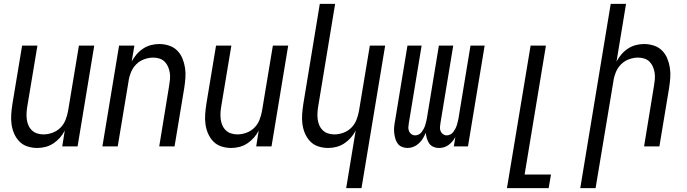

<svg xmlns="http://www.w3.org/2000/svg" viewBox="-20 -755 3540 990"><path d="M172 8Q146 8 121.5 0Q97 -8 80 -25.5Q63 -43 53 -66Q43 -89 39.5 -114.5Q36 -140 38 -166.5Q40 -193 44 -219L94 -520H173L121 -208Q118 -191 117 -174Q116 -157 118 -140.5Q120 -124 126.5 -109Q133 -94 144.5 -83Q156 -72 171.5 -67Q187 -62 204 -62Q227 -62 250.5 -70.5Q274 -79 291.5 -96.5Q309 -114 318 -137Q327 -160 331 -183L387 -520H466L380 0H301L314 -82Q304 -62 289 -45Q274 -28 255 -15.5Q236 -3 214.5 2.5Q193 8 172 8Z M508 0 594 -520H673L659 -438Q670 -458 684.5 -475Q699 -492 718 -504.5Q737 -517 758.5 -522.5Q780 -528 801 -528Q827 -528 851.5 -520Q876 -512 893.5 -494.5Q911 -477 920.5 -454Q930 -431 934 -405.5Q938 -380 936 -353.5Q934 -327 930 -301L880 0H801L852 -312Q855 -329 856.5 -346Q858 -363 855.5 -379.5Q853 -396 846.5 -411Q840 -426 829 -437Q818 -448 802.5 -453Q787 -458 770 -458Q747 -458 723.5 -449.5Q700 -441 682.5 -423.5Q665 -406 655.5 -383Q646 -360 643 -337L587 0Z M1172 8Q1146 8 1121.5 0Q1097 -8 1080 -25.5Q1063 -43 1053 -66Q1043 -89 1039.5 -114.5Q1036 -140 1038 -166.5Q1040 -193 1044 -219L1094 -520H1173L1121 -208Q1118 -191 1117 -174Q1116 -157 1118 -140.5Q1120 -124 1126.5 -109Q1133 -94 1144.5 -83Q1156 -72 1171.5 -67Q1187 -62 1204 -62Q1227 -62 1250.5 -70.5Q1274 -79 1291.5 -96.5Q1309 -114 1318 -137Q1327 -160 1331 -183L1387 -520H1466L1380 0H1301L1314 -82Q1304 -62 1289 -45Q1274 -28 1255 -15.5Q1236 -3 1214.5 2.5Q1193 8 1172 8Z M1765 215 1814 -82Q1804 -62 1789 -45Q1774 -28 1755 -15.5Q1736 -3 1714.5 2.5Q1693 8 1672 8Q1646 8 1621.5 0Q1597 -8 1580 -25.5Q1563 -43 1553 -66Q1543 -89 1539.5 -114.5Q1536 -140 1538 -166.5Q1540 -193 1544 -219L1629 -735H1708L1621 -208Q1618 -191 1617 -174Q1616 -157 1618 -140.5Q1620 -124 1626.5 -109Q1633 -94 1644.5 -83Q1656 -72 1671.5 -67Q1687 -62 1704 -62Q1727 -62 1750.5 -70.5Q1774 -79 1791.5 -96.5Q1809 -114 1818 -137Q1827 -160 1831 -183L1887 -520H1966L1844 215Z M2081 8Q2066 8 2052 2Q2038 -4 2030 -15.5Q2022 -27 2018 -41.5Q2014 -56 2012.5 -71Q2011 -86 2012.5 -101.5Q2014 -117 2017 -132L2081 -520H2154L2088 -120Q2086 -109 2085.5 -98.5Q2085 -88 2089 -78.5Q2093 -69 2101.5 -63Q2110 -57 2121 -57Q2130 -57 2139 -61.5Q2148 -66 2154 -74Q2160 -82 2164.5 -90.5Q2169 -99 2172 -108Q2175 -117 2177 -126Q2179 -135 2181 -144L2243 -520H2317L2251 -120Q2249 -109 2248.5 -98.5Q2248 -88 2252 -78.5Q2256 -69 2264.5 -63Q2273 -57 2283 -57Q2293 -57 2302 -61.5Q2311 -66 2317 -74Q2323 -82 2327.5 -90.5Q2332 -99 2335 -108Q2338 -117 2340 -126Q2342 -135 2344 -144L2406 -520H2479L2393 0H2320L2328 -49Q2322 -37 2313 -26.5Q2304 -16 2293.5 -8Q2283 0 2270 4Q2257 8 2244 8Q2228 8 2214.5 2Q2201 -4 2193 -15.5Q2185 -27 2181 -41Q2177 -55 2175 -70Q2169 -55 2160.5 -41Q2152 -27 2139.5 -15.5Q2127 -4 2112 2Q2097 8 2081 8Z M2594 215 2716 -520H2795L2685 145H2821L2809 215Z M2972 215 3129 -735H3208L3159 -438Q3170 -458 3184.5 -475Q3199 -492 3218 -504.5Q3237 -517 3258.5 -522.5Q3280 -528 3301 -528Q3327 -528 3351.5 -520Q3376 -512 3393.5 -494.5Q3411 -477 3420.5 -454Q3430 -431 3434 -405.5Q3438 -380 3436 -353.5Q3434 -327 3430 -301L3380 0H3301L3352 -312Q3355 -329 3356.5 -346Q3358 -363 3355.5 -379.5Q3353 -396 3346.5 -411Q3340 -426 3329 -437Q3318 -448 3302.5 -453Q3287 -458 3270 -458Q3247 -458 3223.5 -449.5Q3200 -441 3182.5 -423.5Q3165 -406 3155.5 -383Q3146 -360 3143 -337L3051 215Z"/></svg>

Font: Iosevka Term Curly Oblique
Style: Regular
Weight: 400
Italic angle: -9°
Designer: Belleve Invis
Foundry: Belleve Invis
Version: Version 32.3.0